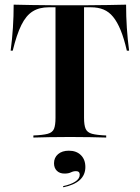

<svg xmlns="http://www.w3.org/2000/svg" viewBox="-20 -591 600 825"><path d="M123.4 0V-8.9Q164.5 -10.5 185.1 -16.1Q205.6 -21.8 212.1 -37.5Q218.5 -53.2 218.5 -84.7V-559.7H189.5Q148.4 -559.7 120.2 -541.9Q91.9 -524.2 71.8 -483.5Q51.6 -442.7 34.7 -373.4H25.8Q32.3 -422.6 35.5 -471.8Q38.7 -521 38.7 -571Q74.2 -570.2 116.9 -569.4Q159.7 -568.5 202.4 -568.5Q245.2 -568.5 280.6 -568.5Q315.3 -568.5 357.7 -568.5Q400 -568.5 443.1 -569.4Q486.3 -570.2 521.8 -571Q521.8 -521 525 -471.8Q528.2 -422.6 534.7 -373.4H525Q512.9 -425.8 498.4 -461.3Q483.9 -496.8 466.1 -518.5Q448.4 -540.3 425 -550Q401.6 -559.7 371 -559.7H341.1V-84.7Q341.1 -53.2 348 -37.5Q354.8 -21.8 375.4 -16.1Q396 -10.5 436.3 -8.9V0Q410.5 -0.8 369 -1.6Q327.4 -2.4 281.5 -2.4Q233.1 -2.4 191.1 -1.6Q149.2 -0.8 123.4 0ZM252.4 213.7 250.8 208.9Q284.7 201.6 303.6 189.1Q322.6 176.6 322.6 159.7Q322.6 144.4 306.5 144.4Q295.2 144.4 284.7 149.6Q274.2 154.8 257.3 154.8Q236.3 154.8 224.2 142.7Q212.1 130.6 212.1 110.5Q212.1 86.3 229.4 71.4Q246.8 56.5 275.8 56.5Q308.1 56.5 327.4 75.4Q346.8 94.4 346.8 126.6Q346.8 160.5 323 182.3Q299.2 204 252.4 213.7Z"/></svg>

Font: Playfair 144pt
Style: Bold
Weight: 700
Version: Version 2.001;gftools[0.9.30]